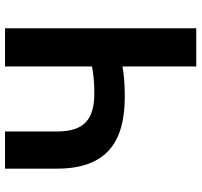

<svg xmlns="http://www.w3.org/2000/svg" viewBox="-38 -742 781 744"><g transform="rotate(-90 352.0 -370.5)"><path d="M614 -370V-741H466V-404C440 -399 409 -395 363 -395C263 -395 214 -432 214 -540V-741H70V-540C70 -346 175 -277 348 -277C400 -277 433 -280 466 -286V0H540H614Z"/></g></svg>

Font: GenSekiGothic2 TW B
Style: Regular
Weight: 700
Version: Version 2.100;PS 2.1;hotconv 16.6.51;makeotf.lib2.5.65220 DE